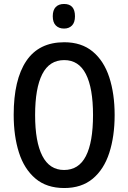

<svg xmlns="http://www.w3.org/2000/svg" viewBox="-20 -938 646 968"><path d="M558 -358Q558 -251 531 -167.5Q504 -84 447.5 -37Q391 10 304 10Q215 10 158.5 -38Q102 -86 75.5 -169Q49 -252 49 -359Q49 -536 112.5 -630.5Q176 -725 304 -725Q391 -725 447.5 -678Q504 -631 531 -548Q558 -465 558 -358ZM157 -358Q157 -223 193.5 -152Q230 -81 303 -81Q377 -81 413 -151Q449 -221 449 -358Q449 -494 413 -564.5Q377 -635 304 -635Q229 -635 193 -564Q157 -493 157 -358ZM303 -918Q358 -918 358 -856Q358 -825 343 -809.5Q328 -794 303 -794Q277 -794 261.5 -809.5Q246 -825 246 -856Q246 -887 261 -902.5Q276 -918 303 -918Z"/></svg>

Font: Avrile Sans Condensed Medium
Style: Regular
Weight: 500
Width: 3
Designer: Monotype Design Team
Foundry: Monotype Imaging Inc.
Version: Version 2.001;September 10, 2019;FontCreator 11.5.0.2425 64-